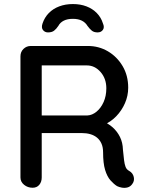

<svg xmlns="http://www.w3.org/2000/svg" viewBox="-20 -927 721 948"><path d="M141 0Q117 0 99 -14.5Q81 -29 81 -51V-649Q81 -671 96 -685.5Q111 -700 132 -700H414Q468 -700 513 -673.5Q558 -647 585.5 -600.5Q613 -554 613 -494Q613 -454 597 -417.5Q581 -381 554 -353Q527 -325 493 -311L482 -330Q513 -319 536 -298.5Q559 -278 572.5 -250.5Q586 -223 587 -188Q590 -157 592.5 -136.5Q595 -116 600 -103Q605 -90 618 -83Q636 -73 640.5 -53Q645 -33 632 -17Q623 -5 609.5 -1.5Q596 2 582 -0.5Q568 -3 558 -8Q542 -18 525.5 -36.5Q509 -55 499 -88Q489 -121 489 -175Q489 -200 481 -218Q473 -236 459 -247.5Q445 -259 426 -264.5Q407 -270 384 -270H172L186 -290V-51Q186 -29 174 -14.5Q162 0 141 0ZM173 -357H412Q435 -358 456.5 -375.5Q478 -393 491.5 -423Q505 -453 505 -491Q505 -539 476.5 -571.5Q448 -604 409 -604H175L186 -630V-336ZM340 -907Q377 -907 407 -895.5Q437 -884 458 -862.5Q479 -841 488 -812Q497 -792 488 -779.5Q479 -767 462 -767Q444 -767 433.5 -775.5Q423 -784 412 -799Q402 -816 384 -825Q366 -834 340 -834Q313 -834 295 -825Q277 -816 268 -799Q258 -784 247 -775.5Q236 -767 217 -767Q201 -767 192 -779Q183 -791 190 -811Q200 -841 221 -862.5Q242 -884 272.5 -895.5Q303 -907 340 -907Z"/></svg>

Font: Quicksand Light SemiBold
Style: Regular
Weight: 600
Version: Version 3.006